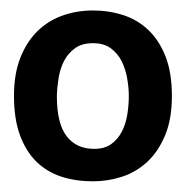

<svg xmlns="http://www.w3.org/2000/svg" viewBox="-20 -693 350 361"><path d="M6.3 -512.7Q6.3 -554.2 18.3 -584.5Q30.3 -614.7 50.5 -634.5Q70.8 -654.3 97.7 -663.8Q124.5 -673.3 154.8 -673.3Q184.6 -673.3 211.7 -664.6Q238.8 -655.8 259 -636.5Q279.3 -617.2 291.3 -586.7Q303.2 -556.2 303.2 -512.7Q303.2 -469.2 290.5 -438.7Q277.8 -408.2 257.1 -388.9Q236.3 -369.6 209.7 -360.8Q183.1 -352.1 154.8 -352.1Q122.6 -352.1 95.5 -360.8Q68.4 -369.6 48.6 -388.9Q28.8 -408.2 17.6 -438.7Q6.3 -469.2 6.3 -512.7ZM86.9 -512.7Q86.9 -460.9 105.2 -437Q123.5 -413.1 157.2 -413.1Q176.8 -413.1 189.5 -422.4Q202.1 -431.6 209.5 -446.3Q216.8 -460.9 219.5 -478.5Q222.2 -496.1 222.2 -512.7Q222.2 -527.8 219.2 -545.2Q216.3 -562.5 209 -577.4Q201.7 -592.3 188.5 -602.1Q175.3 -611.8 154.8 -611.8Q134.3 -611.8 121.3 -602.5Q108.4 -593.3 100.8 -579.1Q93.3 -564.9 90.3 -547.1Q87.4 -529.3 86.9 -512.7Z"/></svg>

Font: PT Astra Sans
Style: Regular
Weight: 400
Designer: A.Korolkova, I. Chaeva
Foundry: ParaType Ltd
Version: Version 1.001; ttfautohint (v1.6)